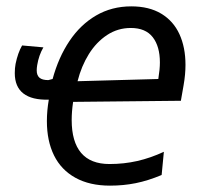

<svg xmlns="http://www.w3.org/2000/svg" viewBox="-20 -574 640 604"><path d="M127.5 -193Q127.5 -225.5 133.5 -260.5Q80.5 -259 53.5 -280Q26.5 -301 26.5 -344Q26.5 -360 29 -373Q36 -407.5 49.5 -431L116.5 -425Q102 -400 97 -369Q95.5 -360 95.5 -352.5Q95.5 -337 104.2 -329.5Q113 -322 132 -322L145.5 -325.5Q164 -393.5 198.5 -445Q233 -496.5 282.2 -525.2Q331.5 -554 393 -554Q449 -554 487.2 -531Q525.5 -508 544.5 -466.5Q563.5 -425 563.5 -370Q563.5 -339.5 557.5 -305.5L549 -257L210 -253.5Q205.5 -223 205.5 -196.5Q205.5 -128 235.2 -93Q265 -58 324.5 -58Q370 -58 411.8 -67.5Q453.5 -77 495.5 -96.5L488.5 -23.5Q445.5 -5.5 407 2.2Q368.5 10 326 10Q262 10 217.2 -14.8Q172.5 -39.5 150 -85Q127.5 -130.5 127.5 -193ZM483 -377.5Q483 -428 460.5 -457Q438 -486 391.5 -486Q350.5 -486 316.8 -463.8Q283 -441.5 259.5 -403.8Q236 -366 224 -318.5L478 -325.5Q483 -356.5 483 -377.5Z"/></svg>

Font: JuliaMono Medium
Style: Italic
Weight: 500
Italic angle: -9°
Monospace: yes
Designer: cormullion
Foundry: corm
Version: Version 0.054; ttfautohint (v1.8.4)